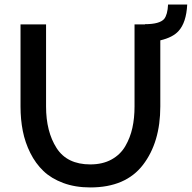

<svg xmlns="http://www.w3.org/2000/svg" viewBox="-20 -817 841 842"><path d="M717 -797H801Q797 -718 763 -681Q738 -653 683 -640V-350Q683 -193 607 -94Q531 5 376 5Q310 5 257.5 -14.5Q205 -34 170.5 -67Q136 -100 113 -146Q90 -192 80 -242.5Q70 -293 70 -350V-710H182V-350Q182 -240 228 -168Q274 -96 376 -96Q430 -96 469 -117.5Q508 -139 529.5 -176Q551 -213 560.5 -256Q570 -299 570 -350V-710H616V-711Q680 -711 700 -734Q715 -753 717 -797Z"/></svg>

Font: Raleway-v4020 SemiBold
Style: Regular
Weight: 600
Designer: Matt McInerney, Pablo Impallari, Rodrigo Fuenzalida
Foundry: Matt McInerney, Pablo Impallari, Rodrigo Fuenzalida
Version: Version 4.020;PS 004.020;hotconv 1.0.88;makeotf.lib2.5.64775